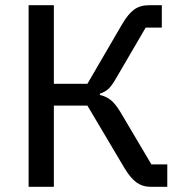

<svg xmlns="http://www.w3.org/2000/svg" viewBox="-20 -718 704 738"><path d="M90 -698H187V-396H316L450 -626Q473 -665 496 -681.5Q519 -698 553 -698H602V-612H540L425 -415Q410 -389 397.5 -377Q385 -365 364 -358V-353Q387 -348 405 -334Q423 -320 443 -287L562 -86H623V0H558Q528 0 505 -16.5Q482 -33 459 -71L316 -312H187V0H90Z"/></svg>

Font: IBM Plex Sans Text
Style: Regular
Weight: 450
Designer: Mike Abbink, Paul van der Laan, Pieter van Rosmalen
Foundry: Bold Monday
Version: Version 3.005